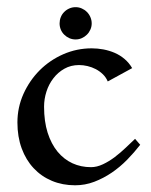

<svg xmlns="http://www.w3.org/2000/svg" viewBox="-20 -520 433 549"><path d="M380.9 -106Q363.8 -84 343.5 -63.2Q323.2 -42.5 299.6 -26.4Q275.9 -10.3 249.5 -0.2Q223.1 9.8 194.8 9.8Q158.7 9.8 128.4 -2.9Q98.1 -15.6 76.2 -39.1Q54.2 -62.5 42 -95.7Q29.8 -128.9 29.8 -169.9Q29.8 -212.9 47.1 -251.5Q64.5 -290 93.5 -319.1Q122.6 -348.1 161.1 -365Q199.7 -381.8 242.2 -381.8Q258.8 -381.8 275.6 -378.7Q292.5 -375.5 307.9 -368.9Q323.2 -362.3 336.2 -351.3Q349.1 -340.3 357.9 -325.2L288.1 -287.1Q283.2 -298.8 274.2 -307.6Q265.1 -316.4 253.9 -322.3Q242.7 -328.1 230.2 -331.1Q217.8 -334 206.1 -334Q182.6 -334 164.1 -323.5Q145.5 -313 132.6 -296.1Q119.6 -279.3 112.8 -258.1Q106 -236.8 106 -214.8Q106 -172.9 116.2 -140.6Q126.5 -108.4 144.5 -86.4Q162.6 -64.5 187 -53.2Q211.4 -42 240.2 -42Q256.8 -42 274.4 -50.3Q292 -58.6 308.3 -71Q324.7 -83.5 339.6 -97.7Q354.5 -111.8 366.2 -123ZM196.3 -499.5Q205.6 -499.5 213.9 -495.8Q222.2 -492.2 228.5 -485.8Q234.9 -479.5 238.5 -470.9Q242.2 -462.4 242.2 -453.1Q242.2 -443.8 238.5 -435.5Q234.9 -427.2 228.5 -420.9Q222.2 -414.6 213.9 -410.9Q205.6 -407.2 196.3 -407.2Q186.5 -407.2 178.2 -410.9Q169.9 -414.6 163.6 -420.9Q157.2 -427.2 153.8 -435.5Q150.4 -443.8 150.4 -453.1Q150.4 -462.4 153.8 -470.9Q157.2 -479.5 163.6 -485.8Q169.9 -492.2 178.2 -495.8Q186.5 -499.5 196.3 -499.5Z"/></svg>

Font: Redressed
Style: Regular
Weight: 400
Designer: Astigmatic (AOETI)
Foundry: Astigmatic (AOETI)
Version: Version 1.001